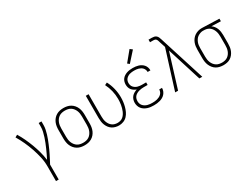

<svg xmlns="http://www.w3.org/2000/svg" viewBox="-68 -1465 3137 2393"><g transform="rotate(-30 1500.0 -269.0)"><path d="M216 215V0Q216 -68 201 -134Q186 -200 164 -264Q142 -328 114 -389.5Q86 -451 51 -509L85 -528Q117 -476 143 -420Q169 -364 190.5 -306.5Q212 -249 228 -189.5Q244 -130 252 -70Q268 -101 283 -133Q298 -165 312.5 -197.5Q327 -230 340 -263Q353 -296 364 -329.5Q375 -363 383 -398Q391 -433 391 -468V-520H431V-468Q431 -437 424.5 -406Q418 -375 409 -344.5Q400 -314 388.5 -284.5Q377 -255 365 -226Q353 -197 340 -168.5Q327 -140 313 -112Q299 -84 284.5 -56Q270 -28 255 0V215Z M750 8Q723 8 697 2.5Q671 -3 648 -16.5Q625 -30 607.5 -50.5Q590 -71 579.5 -95.5Q569 -120 565 -146.5Q561 -173 561 -200V-320Q561 -347 565 -373.5Q569 -400 579.5 -424.5Q590 -449 607.5 -469.5Q625 -490 648 -503.5Q671 -517 697 -522.5Q723 -528 750 -528Q777 -528 803 -522.5Q829 -517 852 -503.5Q875 -490 892.5 -469.5Q910 -449 920.5 -424.5Q931 -400 935 -373.5Q939 -347 939 -320V-200Q939 -173 935 -146.5Q931 -120 920.5 -95.5Q910 -71 892.5 -50.5Q875 -30 852 -16.5Q829 -3 803 2.5Q777 8 750 8ZM750 -29Q772 -29 793 -33.5Q814 -38 832 -49.5Q850 -61 863.5 -78.5Q877 -96 885 -116Q893 -136 896 -157Q899 -178 899 -200V-320Q899 -342 896 -363Q893 -384 885 -404Q877 -424 863.5 -441.5Q850 -459 832 -470.5Q814 -482 793 -486.5Q772 -491 750 -491Q728 -491 707 -486.5Q686 -482 668 -470.5Q650 -459 636.5 -441.5Q623 -424 615 -404Q607 -384 604 -363Q601 -342 601 -320V-200Q601 -178 604 -157Q607 -136 615 -116Q623 -96 636.5 -78.5Q650 -61 668 -49.5Q686 -38 707 -33.5Q728 -29 750 -29Z M1246 8Q1220 8 1194.5 1.5Q1169 -5 1147.5 -19Q1126 -33 1110.5 -54Q1095 -75 1085.5 -99Q1076 -123 1072.5 -148.5Q1069 -174 1069 -200V-520H1109V-200Q1109 -179 1111.5 -158.5Q1114 -138 1121 -118.5Q1128 -99 1139.5 -82Q1151 -65 1167.5 -52.5Q1184 -40 1204.5 -34.5Q1225 -29 1245 -29Q1266 -29 1286.5 -35Q1307 -41 1323 -54.5Q1339 -68 1350.5 -85.5Q1362 -103 1370 -122.5Q1378 -142 1383.5 -162Q1389 -182 1392.5 -203Q1396 -224 1397.5 -244.5Q1399 -265 1399 -286Q1399 -346 1385 -404Q1371 -462 1344 -515L1379 -532Q1409 -475 1424 -412.5Q1439 -350 1439 -286Q1439 -253 1435 -220.5Q1431 -188 1422.5 -156Q1414 -124 1400 -94Q1386 -64 1363.5 -40Q1341 -16 1309.5 -4Q1278 8 1246 8Z M1747 8Q1724 8 1701.5 5.5Q1679 3 1657 -4Q1635 -11 1615 -23.5Q1595 -36 1581 -53.5Q1567 -71 1560 -93.5Q1553 -116 1553 -139Q1553 -162 1560 -184Q1567 -206 1581.5 -223.5Q1596 -241 1616.5 -252.5Q1637 -264 1658 -271Q1639 -278 1622 -289Q1605 -300 1592.5 -316Q1580 -332 1574.5 -351.5Q1569 -371 1569 -392Q1569 -413 1575 -433.5Q1581 -454 1594 -470.5Q1607 -487 1625.5 -498.5Q1644 -510 1664 -516.5Q1684 -523 1705 -525.5Q1726 -528 1747 -528Q1768 -528 1788.5 -525.5Q1809 -523 1828.5 -517Q1848 -511 1866 -500Q1884 -489 1897.5 -473Q1911 -457 1918 -437Q1925 -417 1925 -397Q1925 -395 1925 -394Q1925 -393 1925 -392H1885Q1885 -393 1885 -393.5Q1885 -394 1885 -395Q1885 -411 1879 -426Q1873 -441 1862.5 -452.5Q1852 -464 1838 -471.5Q1824 -479 1809 -483.5Q1794 -488 1778.5 -489.5Q1763 -491 1747 -491Q1731 -491 1715 -489.5Q1699 -488 1683.5 -483.5Q1668 -479 1654 -470.5Q1640 -462 1629.5 -450Q1619 -438 1614 -422.5Q1609 -407 1609 -391Q1609 -375 1614 -359Q1619 -343 1630 -330.5Q1641 -318 1655 -309.5Q1669 -301 1685 -296.5Q1701 -292 1717.5 -290.5Q1734 -289 1750 -289H1804V-252H1750Q1732 -252 1714 -250Q1696 -248 1678.5 -243Q1661 -238 1644.5 -229Q1628 -220 1616 -206.5Q1604 -193 1598.5 -175.5Q1593 -158 1593 -139Q1593 -122 1598.5 -104.5Q1604 -87 1616 -73.5Q1628 -60 1643.5 -51Q1659 -42 1676.5 -37Q1694 -32 1711.5 -30.5Q1729 -29 1747 -29Q1764 -29 1781 -30.5Q1798 -32 1814.5 -36.5Q1831 -41 1846.5 -48.5Q1862 -56 1874.5 -68Q1887 -80 1894 -96Q1901 -112 1901 -129Q1901 -129 1901 -129.5Q1901 -130 1901 -131H1941Q1941 -130 1941 -129.5Q1941 -129 1941 -128Q1941 -106 1932.5 -85Q1924 -64 1909.5 -47.5Q1895 -31 1875.5 -20Q1856 -9 1834.5 -3Q1813 3 1791 5.5Q1769 8 1747 8ZM1743 -589 1716 -611 1833 -753 1867 -727Z M2055 0 2229 -554 2199 -646Q2199 -646 2199 -646.5Q2199 -647 2199 -647Q2199 -647 2199 -647.5Q2199 -648 2199 -648Q2196 -658 2192 -668Q2188 -678 2181 -685.5Q2174 -693 2163.5 -695.5Q2153 -698 2143 -698H2096V-735H2143Q2160 -735 2176.5 -731.5Q2193 -728 2206 -716.5Q2219 -705 2225.5 -689Q2232 -673 2237 -657L2445 0H2403L2249 -491L2097 0Z M2749 8Q2723 8 2696.5 2.5Q2670 -3 2647 -16.5Q2624 -30 2607 -51Q2590 -72 2579.5 -96.5Q2569 -121 2565 -147Q2561 -173 2561 -200V-320Q2561 -346 2564.5 -371Q2568 -396 2577.5 -420Q2587 -444 2603 -464.5Q2619 -485 2640.5 -499Q2662 -513 2686.5 -520.5Q2711 -528 2737 -528Q2740 -528 2743.5 -528Q2747 -528 2750 -528L2992 -520V-483L2858 -488Q2877 -474 2892 -455Q2907 -436 2915.5 -413.5Q2924 -391 2927.5 -367.5Q2931 -344 2931 -320V-200Q2931 -174 2927.5 -148Q2924 -122 2914 -97.5Q2904 -73 2887.5 -52Q2871 -31 2849 -17Q2827 -3 2801 2.5Q2775 8 2749 8ZM2749 -29Q2770 -29 2791 -34Q2812 -39 2829 -51Q2846 -63 2858.5 -80Q2871 -97 2878.5 -117Q2886 -137 2888.5 -158Q2891 -179 2891 -200V-320Q2891 -340 2888.5 -360Q2886 -380 2879.5 -398.5Q2873 -417 2862.5 -434Q2852 -451 2836.5 -464Q2821 -477 2801.5 -483.5Q2782 -490 2763 -491H2750Q2747 -491 2744.5 -491.5Q2742 -492 2740 -492Q2719 -492 2699 -485Q2679 -478 2662 -466.5Q2645 -455 2633 -437.5Q2621 -420 2613.5 -401Q2606 -382 2603.5 -361.5Q2601 -341 2601 -320V-200Q2601 -179 2604 -157.5Q2607 -136 2615 -116Q2623 -96 2636 -79Q2649 -62 2667 -50Q2685 -38 2706.5 -33.5Q2728 -29 2749 -29Z"/></g></svg>

Font: Iosevka SS04 Extralight
Style: Regular
Weight: 200
Monospace: yes
Designer: Belleve Invis
Foundry: Belleve Invis
Version: Version 19.0.0; ttfautohint (v1.8.4)